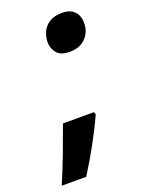

<svg xmlns="http://www.w3.org/2000/svg" viewBox="-183 -618 600 810"><g transform="rotate(-20 117.5 -213.5)"><path d="M176.8 -390.1Q135.3 -390.1 118.2 -411.4Q101.1 -432.6 101.1 -459Q101.1 -482.9 110.8 -505.1Q120.6 -527.3 142.6 -541.7Q164.6 -556.2 201.2 -556.2Q234.4 -556.2 254.2 -537.4Q273.9 -518.6 273.9 -484.9Q273.9 -443.8 247.6 -417Q221.2 -390.1 176.8 -390.1ZM-49.8 128.9Q-23.9 69.3 1.2 2.4Q26.4 -64.5 44.9 -116.2H184.1L188 -105Q164.1 -51.8 129.6 11.2Q95.2 74.2 60.1 128.9Z"/></g></svg>

Font: Open Sans
Style: Bold Italic
Weight: 700
Italic angle: -12°
Designer: Monotype Design Team
Foundry: Monotype Imaging Inc.
Version: Version 3.003; ttfautohint (v1.8.4)